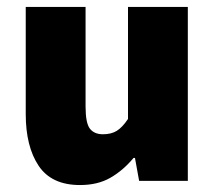

<svg xmlns="http://www.w3.org/2000/svg" viewBox="-20 -520 618 552"><path d="M210 12Q128 12 91 -43.5Q54 -99 54 -192V-500H226V-214Q226 -166 238.5 -150Q251 -134 276 -134Q300 -134 316 -144Q332 -154 348 -178V-500H520V0H380L368 -66H364Q334 -30 297.5 -9Q261 12 210 12Z"/></svg>

Font: Assistant ExtraBold
Style: Regular
Weight: 800
Designer: Hebrew By Ben Nathan, Latin by Paul Hunt
Version: Version 3.000